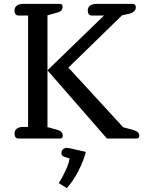

<svg xmlns="http://www.w3.org/2000/svg" viewBox="-20 -715 746 991"><path d="M55 -25Q55 -42 67 -51Q79 -60 100 -60H125V-635H75Q65 -635 60 -642Q55 -649 55 -661Q55 -677 67 -686Q79 -695 100 -695H289Q303 -695 303 -680Q303 -668 296 -660.5Q289 -653 272 -649L225 -636V-59L272 -46Q304 -38 304 -15Q304 0 290 0H75Q65 0 60 -7Q55 -14 55 -25ZM225 -352 517 -635H453Q443 -635 438 -642Q433 -649 433 -661Q433 -677 445 -686Q457 -695 478 -695H665Q681 -695 681 -676Q681 -665 672 -656.5Q663 -648 647 -644L610 -636L333 -366L616 -58L665 -45Q699 -36 699 -15Q699 0 685 0H532ZM283 230Q302 202 319 164.5Q336 127 339 103L311 94Q297 89 297 76Q297 63 305 55.5Q313 48 326 48Q329 48 339 50L423 69Q411 116 384.5 167.5Q358 219 325 256Z"/></svg>

Font: Maitree Medium
Style: Regular
Weight: 500
Designer: CadsonDemak Team
Foundry: CadsonDemak
Version: Version 1.000